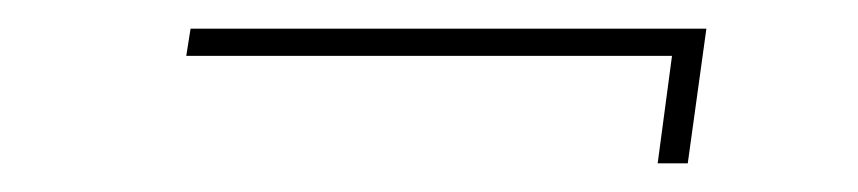

<svg xmlns="http://www.w3.org/2000/svg" viewBox="-20 -262 599 134"><path d="M439 -148H460L473 -242H113L110 -223H449Z"/></svg>

Font: Josefin Slab Thin ExtraLight
Style: Italic
Weight: 250
Italic angle: -12°
Version: Version 2.000